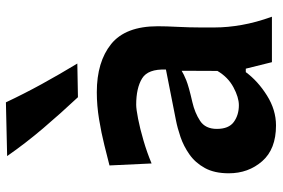

<svg xmlns="http://www.w3.org/2000/svg" viewBox="-166 -734 914 621"><g transform="rotate(-90 290.5 -423.0)"><path d="M195.8 13.2Q119.1 13.2 80.1 -31.5Q41 -76.2 41 -139.6Q41 -186 58.1 -217Q75.2 -248 102.1 -266.8Q128.9 -285.6 158.4 -295.7Q188 -305.7 212.9 -310.5L376.5 -342.8Q378.9 -400.9 347.9 -419.9Q316.9 -439 262.7 -439Q249 -439 217.5 -432.9Q186 -426.8 147.5 -415.5Q108.9 -404.3 72.8 -389.2L66.4 -525.4Q93.3 -532.2 132.3 -542Q171.4 -551.8 215.8 -559.1Q260.3 -566.4 303.2 -566.4Q401.4 -566.4 459 -520Q516.6 -473.6 516.6 -369.1Q516.6 -342.3 514.6 -304Q512.7 -265.6 512.7 -233.9V-184.6Q512.7 -143.6 520.8 -97.7Q528.8 -51.8 547.4 0H400.4L379.4 -84.5H368.2Q339.4 -45.4 292.7 -16.1Q246.1 13.2 195.8 13.2ZM261.2 -106.9Q286.6 -106.9 319.3 -124.5Q352.1 -142.1 372.1 -176.3L372.6 -292Q361.8 -285.2 342 -277.1Q322.3 -269 271 -257.3Q236.8 -249.5 210.7 -232.4Q184.6 -215.3 184.6 -178.2Q184.6 -139.6 207 -123.3Q229.5 -106.9 261.2 -106.9ZM287.1 -627.4Q234.9 -683.1 186.3 -740.2Q137.7 -797.4 96.7 -856.4L270.5 -860.4Q297.9 -802.2 329.3 -744.9Q360.8 -687.5 396 -629.4Z"/></g></svg>

Font: Pinar-DS2-FD Bold
Style: Regular
Weight: 700
Designer: Amin Abedi
Version: Version 3.000